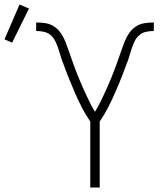

<svg xmlns="http://www.w3.org/2000/svg" viewBox="-123 -835 743 855"><path d="M279 0V-294Q258 -324 241.5 -356.5Q225 -389 210.5 -422Q196 -455 182.5 -489Q169 -523 157 -557L156 -558Q150 -574 145.5 -590Q141 -606 135.5 -622Q130 -638 122.5 -653Q115 -668 102 -679Q89 -690 72 -693.5Q55 -697 38 -697V-735Q60 -735 81 -731.5Q102 -728 119.5 -716Q137 -704 149 -686Q161 -668 168.5 -648.5Q176 -629 183 -609Q190 -589 197 -569Q204 -549 211.5 -529Q219 -509 227 -489.5Q235 -470 243.5 -450.5Q252 -431 261 -412Q270 -393 279.5 -374Q289 -355 300 -337Q311 -355 320.5 -374Q330 -393 339 -412Q348 -431 356.5 -450.5Q365 -470 373 -489.5Q381 -509 388.5 -529Q396 -549 403 -569Q410 -589 417 -609Q424 -629 431.5 -648.5Q439 -668 451 -686Q463 -704 480.5 -716Q498 -728 519 -731.5Q540 -735 562 -735V-697Q545 -697 528 -693.5Q511 -690 498 -679Q485 -668 477.5 -653Q470 -638 464.5 -622Q459 -606 454.5 -590Q450 -574 444 -558L443 -557Q431 -523 417.5 -489Q404 -455 389.5 -422Q375 -389 358.5 -356.5Q342 -324 321 -294V0ZM-69 -645 -103 -660 -36 -815 6 -797Z"/></svg>

Font: Zed Sans Extralight Extended
Style: Regular
Weight: 200
Width: 7
Designer: Belleve Invis
Foundry: Belleve Invis
Version: Version 1.0.0; ttfautohint (v1.8.4)